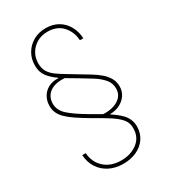

<svg xmlns="http://www.w3.org/2000/svg" viewBox="-213 -838 956 1086"><g transform="rotate(-30 265.0 -294.5)"><path d="M422.9 -581.1H400.4Q397.5 -636.2 362.5 -675.3Q327.6 -714.4 265.6 -714.8Q225.1 -714.8 194.8 -697Q164.6 -679.2 147.7 -649.9Q130.9 -620.6 130.9 -585Q130.9 -550.3 146 -527.3Q161.1 -504.4 186.3 -487.1Q211.4 -469.7 241.2 -452.1L300.8 -416Q330.1 -398.4 359.1 -380.9Q388.2 -363.3 412.1 -343.3Q436 -323.2 450.4 -298.8Q464.8 -274.4 464.8 -243.2Q464.8 -211.4 447.8 -186.5Q430.7 -161.6 402.3 -147.7Q374 -133.8 339.8 -133.8V-131.8Q397 -93.8 416.5 -64.5Q436 -35.2 436.5 0Q436.5 45.4 414.1 78.6Q391.6 111.8 353 129.6Q314.5 147.5 264.6 147.5Q214.8 147.5 175.5 127.7Q136.2 107.9 113 72Q89.8 36.1 86.9 -11.7H109.4Q113.8 49.3 155.5 87.2Q197.3 125 264.6 125Q327.1 125 370.4 91.8Q413.6 58.6 413.1 0Q413.6 -23.4 403.8 -43Q394 -62.5 368.2 -84Q342.3 -105.5 293.9 -133.8L233.4 -168.9Q187.5 -195.8 155.5 -217.5Q123.5 -239.3 103.5 -259Q83.5 -278.8 74.5 -299.3Q65.4 -319.8 65.4 -343.8Q65.4 -376.5 80.3 -402.8Q95.2 -429.2 122.6 -443.8Q149.9 -458.5 187.5 -456.1V-459Q150.4 -484.4 129.2 -513.4Q107.9 -542.5 108.4 -585Q108.4 -627 128.4 -661.6Q148.4 -696.3 184.1 -716.8Q219.7 -737.3 265.6 -737.3Q312 -737.3 346.2 -717.3Q380.4 -697.3 400.4 -661.9Q420.4 -626.5 422.9 -581.1ZM441.4 -243.2Q441.9 -277.8 419.2 -304.2Q396.5 -330.6 362.1 -352.3Q327.6 -374 293 -394.5L218.8 -438.5Q174.3 -441.9 145.3 -430.2Q116.2 -418.5 102.1 -396.5Q87.9 -374.5 87.9 -346.7Q87.9 -303.2 124.8 -270Q161.6 -236.8 241.2 -190.4L305.7 -153.3Q341.3 -150.9 372.3 -160.2Q403.3 -169.4 422.6 -190.4Q441.9 -211.4 441.4 -243.2Z"/></g></svg>

Font: Inter Tight Thin
Style: Regular
Weight: 250
Designer: Rasmus Andersson
Foundry: rsms
Version: Version 3.004